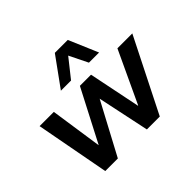

<svg xmlns="http://www.w3.org/2000/svg" viewBox="-167 -997 1230 1230"><g transform="rotate(-45 448.0 -382.0)"><path d="M150 0 56 -501H185L237 -148H238L421 -501H522L594 -148H596L761 -501H896L644 0H527L451 -360H456L264 0ZM313 -565 457 -764H574L659 -565H567L505 -691L405 -565Z"/></g></svg>

Font: Nunito Sans 7pt
Style: Bold Italic
Weight: 700
Italic angle: -9°
Version: Version 3.101;gftools[0.9.27]